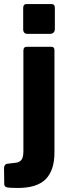

<svg xmlns="http://www.w3.org/2000/svg" viewBox="-60 -762 345 952"><path d="M210 -6Q210 82 167 126Q124 170 28 170Q-15 170 -27 166.5Q-39 163 -39 150L-40 71Q-40 64 -36 57.5Q-32 51 -24 50L18 45Q36 43 46 31Q56 19 56 -12V-511Q56 -530 73 -530H195Q210 -530 210 -513V-6ZM212 -619Q212 -594 185 -594H77Q55 -594 55 -617V-722Q55 -742 72 -742H195Q212 -742 212 -723Z"/></svg>

Font: Libre Franklin
Style: Bold
Weight: 700
Designer: Pablo Impallari, Rodrigo Fuenzalida, Nhung Nguyen
Foundry: Impallari Type
Version: Version 3.000